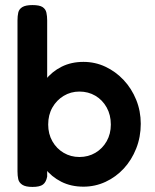

<svg xmlns="http://www.w3.org/2000/svg" viewBox="-20 -727 613 757"><path d="M309 9Q260 9 221.5 -10.5Q183 -30 156.5 -64Q130 -98 116.5 -142.5Q103 -187 103 -238Q104 -289 118 -333.5Q132 -378 158.5 -411.5Q185 -445 223 -464Q261 -483 309 -483Q355 -483 395.5 -464Q436 -445 467.5 -411.5Q499 -378 517 -333.5Q535 -289 535 -239Q535 -187 517 -141.5Q499 -96 468 -62.5Q437 -29 396 -10Q355 9 309 9ZM293 -108Q328 -108 356 -124.5Q384 -141 400.5 -170Q417 -199 417 -236Q417 -274 400.5 -303.5Q384 -333 356 -349.5Q328 -366 293 -366Q259 -366 231 -349Q203 -332 186.5 -303Q170 -274 170 -236Q170 -199 186.5 -170Q203 -141 231 -124.5Q259 -108 293 -108ZM108 10Q81 10 68 1.5Q55 -7 52 -20.5Q49 -34 49 -51V-647Q49 -664 52 -677.5Q55 -691 68 -699Q81 -707 108 -707Q136 -707 148 -699Q160 -691 163 -677Q166 -663 166 -647V-31Q162 -9 149.5 0.5Q137 10 108 10Z"/></svg>

Font: Fredoka Medium
Style: Regular
Weight: 500
Designer: Ben Nathan
Foundry: Milena B. Brandão, Ben Nathan
Version: Version 2.001